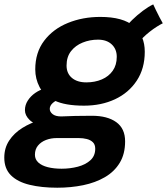

<svg xmlns="http://www.w3.org/2000/svg" viewBox="-84 -605 762 874"><path d="M298.5 -124Q212 -124 163.8 -147.5Q115.5 -171 96 -208.8Q76.5 -246.5 76.5 -289Q76.5 -366 117 -419.5Q157.5 -473 225 -500.5Q292.5 -528 372.5 -528Q477 -528 526 -485.2Q575 -442.5 575 -369.5Q575 -293 538.5 -237.8Q502 -182.5 439.5 -153.2Q377 -124 298.5 -124ZM176.5 249.5Q105 249.5 50.5 236.2Q-4 223 -34.2 193Q-64.5 163 -64.5 112.5Q-64.5 68.5 -42.2 34.8Q-20 1 17.5 -22.5Q55 -46 101 -59.2Q147 -72.5 194.5 -75Q225.5 -76.5 258 -77.2Q290.5 -78 334.5 -78Q405 -78 445.2 -49Q485.5 -20 485.5 38.5Q485.5 96 461 136.2Q436.5 176.5 393.5 201.5Q350.5 226.5 294.8 238Q239 249.5 176.5 249.5ZM196.5 163Q235.5 163 270.5 153.8Q305.5 144.5 327.5 124.5Q349.5 104.5 349.5 72Q349.5 53 338.8 42.5Q328 32 311 27.8Q294 23.5 275 23.5Q252 23.5 224.5 23.5Q197 23.5 173.5 23.5Q148 23.5 125.2 32.2Q102.5 41 88.8 57.8Q75 74.5 75 99.5Q75 120.5 90.5 134.8Q106 149 133.5 156Q161 163 196.5 163ZM124.5 -26.5Q73 -37.5 51.2 -58.5Q29.5 -79.5 29.5 -103.5Q29.5 -127 42.5 -147.2Q55.5 -167.5 76.5 -182Q97.5 -196.5 120 -202L196 -156Q170.5 -149 156.5 -136.5Q142.5 -124 142.5 -109.5Q142.5 -96 155.5 -85.5Q168.5 -75 194.5 -75ZM309 -230Q348 -230 379.5 -243.5Q411 -257 429.2 -283Q447.5 -309 447.5 -346.5Q447.5 -381.5 424.5 -403Q401.5 -424.5 362 -424.5Q325 -424.5 292.2 -411.2Q259.5 -398 239.2 -372Q219 -346 219 -306.5Q219 -271 243.2 -250.5Q267.5 -230 309 -230ZM545.5 -407.5 483.5 -473Q495.5 -492.5 518 -514.5Q540.5 -536.5 566.2 -555.8Q592 -575 613.5 -585Q617.5 -576 625.5 -559.5Q633.5 -543 642.2 -526.2Q651 -509.5 657 -499Q645.5 -493.5 629.8 -483.5Q614 -473.5 597.8 -460.8Q581.5 -448 567.5 -434.2Q553.5 -420.5 545.5 -407.5Z"/></svg>

Font: Grandstander Thin SemiBold
Style: Italic
Weight: 600
Italic angle: -15°
Version: Version 1.200